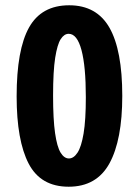

<svg xmlns="http://www.w3.org/2000/svg" viewBox="-20 -693 525 727"><path d="M240 14Q134 14 88.5 -73.5Q43 -161 43 -328Q43 -505 90 -589Q137 -673 242 -673Q346 -673 394.5 -588Q443 -503 443 -330Q443 -163 394.5 -74.5Q346 14 240 14ZM241 -93Q259 -93 273.5 -115Q288 -137 296.5 -187.5Q305 -238 305 -325Q305 -442 288.5 -503.5Q272 -565 240 -565Q223 -565 210 -545Q197 -525 189 -474.5Q181 -424 181 -331Q181 -241 188.5 -189Q196 -137 209.5 -115Q223 -93 241 -93Z"/></svg>

Font: Bricolage Grotesque 12pt Condensed Bricolage Grotesque 10pt Condensed Regular
Style: Bold
Weight: 700
Width: 3
Designer: Mathieu Triay
Foundry: Atelier Triay
Version: Version 1.001; ttfautohint (v1.8.4.7-5d5b);gftools[0.9.33.de